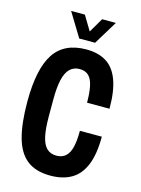

<svg xmlns="http://www.w3.org/2000/svg" viewBox="-131 -953 764 1040"><g transform="rotate(15 251.0 -433.5)"><path d="M256 12Q174 12 125 -26.5Q76 -65 54.5 -144Q33 -223 33 -344Q33 -527 89.5 -613Q146 -699 270 -699Q337 -699 382 -671Q427 -643 450 -581.5Q473 -520 473 -421H347Q347 -474 339.5 -511.5Q332 -549 313.5 -568Q295 -587 262 -587Q229 -587 207.5 -566Q186 -545 176 -502Q166 -459 166 -390V-295Q166 -227 175.5 -184Q185 -141 206 -121Q227 -101 260 -101Q292 -101 312 -119Q332 -137 340.5 -173Q349 -209 349 -264H472Q472 -166 447 -105Q422 -44 374 -16Q326 12 256 12ZM135 -879H212L282 -763H241L309 -879H386L305 -746H216Z"/></g></svg>

Font: Archivo ExtraCondensed
Style: Bold
Weight: 700
Width: 2
Designer: Hector Gatti
Foundry: Omnibus-Type
Version: Version 2.001